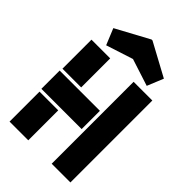

<svg xmlns="http://www.w3.org/2000/svg" viewBox="-219 -794 870 870"><g transform="rotate(45 216.0 -359.0)"><path d="M54 -632 213 -718H219L378 -632L346 -554L216 -596L86 -554ZM141 0H21V-192H141ZM276 -207H18V-324H276ZM141 -339H21V-525H141ZM291 -525H411V0H291Z"/></g></svg>

Font: BroshK
Style: Medium
Weight: 500
Designer: gluk
Foundry: gluk
Version: Version 0.60